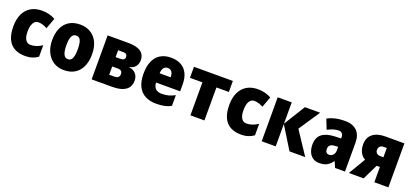

<svg xmlns="http://www.w3.org/2000/svg" viewBox="24 -1411 4862 2269"><g transform="rotate(20 2455.5 -276.5)"><path d="M286.1 9.8Q207 9.8 151.4 -20.3Q95.7 -50.3 66.4 -113.3Q37.1 -176.3 37.1 -273.9Q37.1 -364.7 67.6 -429.4Q98.1 -494.1 156 -528.6Q213.9 -563 294.9 -563Q343.3 -563 384.8 -552.2Q426.3 -541.5 462.4 -521L412.6 -386.2Q383.3 -401.9 356.2 -410.4Q329.1 -418.9 300.8 -418.9Q275.4 -418.9 256.3 -402.6Q237.3 -386.2 226.6 -354.2Q215.8 -322.3 215.8 -274.4Q215.8 -226.6 226.6 -195.6Q237.3 -164.6 256.8 -149.9Q276.4 -135.3 303.2 -135.3Q339.8 -135.3 376 -147.9Q412.1 -160.6 445.8 -184.1V-39.1Q413.6 -15.6 374.5 -2.9Q335.4 9.8 286.1 9.8Z M1024.9 -277.8Q1024.9 -216.8 1009.8 -164.3Q994.6 -111.8 963.4 -72.8Q932.1 -33.7 884.8 -12Q837.4 9.8 773.4 9.8Q713.9 9.8 667.7 -11.7Q621.6 -33.2 589.4 -72Q557.1 -110.8 540.3 -163.3Q523.4 -215.8 523.4 -277.8Q523.4 -363.8 551.8 -427.7Q580.1 -491.7 636.2 -527.3Q692.4 -563 775.9 -563Q849.1 -563 905.3 -529.8Q961.4 -496.6 993.2 -433.1Q1024.9 -369.6 1024.9 -277.8ZM702.1 -276.9Q702.1 -228.5 709.7 -195.6Q717.3 -162.6 733.2 -145.5Q749 -128.4 774.9 -128.4Q801.3 -128.4 816.7 -145.3Q832 -162.1 838.9 -195.6Q845.7 -229 845.7 -277.8Q845.7 -327.1 838.9 -359.6Q832 -392.1 816.4 -408.4Q800.8 -424.8 774.4 -424.8Q736.3 -424.8 719.2 -388.2Q702.1 -351.6 702.1 -276.9Z M1589.8 -410.2Q1589.8 -364.7 1564.5 -331.8Q1539.1 -298.8 1490.7 -290V-286.1Q1543.5 -279.3 1573.7 -245.1Q1604 -210.9 1604 -158.2Q1604 -111.3 1581.8 -75.7Q1559.6 -40 1509.3 -20Q1459 0 1374.5 0H1121.1V-553.2H1375.5Q1448.7 -553.2 1496.1 -537.4Q1543.5 -521.5 1566.7 -489.5Q1589.8 -457.5 1589.8 -410.2ZM1425.3 -176.8Q1425.3 -200.7 1411.6 -213.6Q1397.9 -226.6 1364.7 -226.6H1297.4V-122.6H1363.8Q1395.5 -122.6 1410.4 -137Q1425.3 -151.4 1425.3 -176.8ZM1413.6 -384.8Q1413.6 -407.7 1401.1 -419.2Q1388.7 -430.7 1364.3 -430.7H1297.4V-344.2H1360.8Q1387.2 -344.2 1400.4 -355.7Q1413.6 -367.2 1413.6 -384.8Z M1917.5 -562.5Q1990.7 -562.5 2043.5 -533.9Q2096.2 -505.4 2124.3 -449.2Q2152.3 -393.1 2152.3 -310.1V-225.1H1849.6Q1851.1 -175.8 1877.7 -149.2Q1904.3 -122.6 1957.5 -122.6Q2002.4 -122.6 2040.3 -132.6Q2078.1 -142.6 2120.1 -165V-30.3Q2082.5 -9.3 2038.3 0.2Q1994.1 9.8 1934.1 9.8Q1852.1 9.8 1793.9 -21.5Q1735.8 -52.7 1704.8 -115.7Q1673.8 -178.7 1673.8 -273.4Q1673.8 -369.6 1703.1 -433.8Q1732.4 -498 1786.9 -530.3Q1841.3 -562.5 1917.5 -562.5ZM1922.9 -435.1Q1893.1 -435.1 1873.3 -413.6Q1853.5 -392.1 1851.6 -342.3H1990.7Q1990.7 -372.1 1982.7 -392.8Q1974.6 -413.6 1959.5 -424.3Q1944.3 -435.1 1922.9 -435.1Z M2695.8 -414.6H2539.6V0H2363.3V-414.6H2206.5V-553.2H2695.8Z M3001.5 9.8Q2922.4 9.8 2866.7 -20.3Q2811 -50.3 2781.7 -113.3Q2752.4 -176.3 2752.4 -273.9Q2752.4 -364.7 2783 -429.4Q2813.5 -494.1 2871.3 -528.6Q2929.2 -563 3010.3 -563Q3058.6 -563 3100.1 -552.2Q3141.6 -541.5 3177.7 -521L3127.9 -386.2Q3098.6 -401.9 3071.5 -410.4Q3044.4 -418.9 3016.1 -418.9Q2990.7 -418.9 2971.7 -402.6Q2952.6 -386.2 2941.9 -354.2Q2931.2 -322.3 2931.2 -274.4Q2931.2 -226.6 2941.9 -195.6Q2952.6 -164.6 2972.2 -149.9Q2991.7 -135.3 3018.6 -135.3Q3055.2 -135.3 3091.3 -147.9Q3127.4 -160.6 3161.1 -184.1V-39.1Q3128.9 -15.6 3089.8 -2.9Q3050.8 9.8 3001.5 9.8Z M3601.6 -553.2H3793.5L3616.2 -288.1L3807.1 0H3609.4L3436 -280.8V0H3259.8V-553.2H3436V-285.2Z M4106.4 -563Q4200.2 -563 4253.7 -512.5Q4307.1 -461.9 4307.1 -362.8V0H4182.6L4150.9 -73.2H4147.5Q4127 -44.9 4104.7 -26.4Q4082.5 -7.8 4054 1Q4025.4 9.8 3985.4 9.8Q3937.5 9.8 3904.1 -12.9Q3870.6 -35.6 3853.3 -75.9Q3835.9 -116.2 3835.9 -168.9Q3835.9 -257.8 3890.4 -301.3Q3944.8 -344.7 4048.8 -349.1L4130.9 -352.1V-363.3Q4130.9 -398.4 4115.2 -414.8Q4099.6 -431.2 4070.8 -431.2Q4042.5 -431.2 4007.8 -420.4Q3973.1 -409.7 3934.1 -390.1L3885.7 -513.2Q3929.7 -537.6 3984.9 -550.3Q4040 -563 4106.4 -563ZM4131.3 -247.1 4094.2 -245.1Q4051.8 -243.7 4032.7 -226.8Q4013.7 -210 4013.7 -178.2Q4013.7 -149.9 4026.1 -136Q4038.6 -122.1 4061 -122.1Q4090.3 -122.1 4110.8 -144Q4131.3 -166 4131.3 -201.2Z M4542 0H4355.5L4481.9 -212.4Q4457 -225.6 4438.5 -248.5Q4419.9 -271.5 4409.2 -303.7Q4398.4 -335.9 4398.4 -376Q4398.4 -462.4 4455.3 -507.8Q4512.2 -553.2 4611.8 -553.2H4853V0H4676.3V-191.9H4635.3ZM4574.7 -370.1Q4574.7 -347.2 4589.4 -330.8Q4604 -314.5 4636.7 -314.5H4676.3V-430.7H4635.7Q4605 -430.7 4589.8 -413.3Q4574.7 -396 4574.7 -370.1Z"/></g></svg>

Font: Open Sans SemiCondensed ExtraBold
Style: Regular
Weight: 800
Width: 4
Designer: Monotype Design Team
Foundry: Monotype Imaging Inc.
Version: Version 3.000